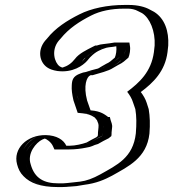

<svg xmlns="http://www.w3.org/2000/svg" viewBox="-20 -724 700 776"><path d="M465 -495C455 -485 444 -476 431 -470L410 -458C404 -454 397 -451 390 -449C373 -445 357 -439 341 -434C293 -429 279 -389 298 -315L314 -266C321 -265 328 -264 336 -263C355 -263 371 -252 383 -245L391 -236H392C394 -226 400 -218 398 -208L396 -188C396 -184 396 -180 395 -177L391 -173C376 -166 365 -160 351 -152L340 -148C336 -146 331 -144 327 -143L315 -141C300 -138 278 -135 262 -135H230C217 -167 176 -192 126 -170C89 -152 53 -105 69 -57C85 2 129 32 213 32H232C249 32 265 29 283 28L312 24C350 20 383 6 412 -10C440 -26 461 -33 487 -54C528 -83 557 -123 564 -185C567 -225 567 -255 561 -286L553 -312C548 -327 541 -340 532 -352C580 -388 627 -435 637 -513L640 -541C643 -601 623 -655 583 -680L566 -689C549 -698 526 -704 501 -704H483C423 -704 365 -692 322 -670C273 -645 227 -616 192 -572L184 -563C149 -521 161 -469 190 -448C228 -421 284 -442 311 -474L317 -483C319 -486 322 -489 327 -492C342 -507 361 -515 380 -525H382C387 -527 391 -529 397 -530L410 -532C418 -533 424 -534 430 -535L445 -537H470C472 -525 469 -505 465 -495ZM485 -542 483 -552H446L431 -550C425 -549 417 -548 410 -547L397 -545C392 -544 384 -541 381 -540H378C358 -530 337 -522 318 -503C310 -497 305 -490 299 -482C276 -456 231 -439 201 -461C177 -478 167 -521 195 -555L203 -564C236 -605 279 -633 327 -657C367 -677 422 -689 480 -689H498C521 -689 542 -684 557 -676L574 -667C609 -645 628 -596 625 -540L622 -512C613 -441 571 -398 524 -363L511 -353L519 -342C527 -331 534 -318 538 -305L547 -280C552 -251 551 -222 548 -184C537 -88 472 -60 406 -23C378 -8 347 5 312 9L284 13C264 15 251 17 235 17H216C137 17 98 -9 84 -63C73 -104 97 -141 130 -157C171 -175 205 -155 215 -128L218 -120H259C276 -120 299 -123 315 -126L328 -128C333 -130 340 -132 344 -134L355 -139C370 -148 382 -154 397 -161L409 -171C410 -177 411 -184 411 -190L413 -209C415 -227 409 -235 407 -242L404 -251H399L395 -257C383 -264 363 -278 340 -278C333 -279 331 -279 326 -280L312 -321C306 -346 304 -364 305 -379C307 -409 316 -416 341 -419C366 -427 397 -433 416 -446L436 -457C455 -466 463 -475 477 -487C479 -492 482 -497 484 -503C486 -517 487 -531 485 -542ZM484 -503C482 -497 479 -492 477 -487L474 -485C464 -473 453 -465 436 -457L416 -446C396 -433 366 -427 341 -419C316 -416 307 -409 305 -379C304 -364 306 -346 312 -321L326 -280C331 -279 333 -279 340 -278C363 -278 383 -264 395 -257L399 -251H404L407 -242C409 -235 415 -227 413 -209L411 -190C411 -184 410 -177 409 -171L397 -161C382 -154 370 -148 355 -139L344 -134C340 -132 333 -130 328 -128L315 -126C299 -123 276 -120 259 -120H218L215 -128C205 -155 171 -175 130 -157C99 -142 71 -102 84 -63C98 -10 135 17 216 17H235C251 17 264 15 284 13L312 9C347 5 378 -8 406 -23C436 -40 455 -46 479 -65C516 -92 541 -126 548 -184C551 -222 552 -251 547 -280L538 -305C534 -318 527 -331 519 -342L511 -353L524 -363C571 -398 613 -441 622 -512L625 -540C628 -596 609 -645 574 -667L557 -676C542 -684 521 -689 498 -689H480C422 -689 367 -677 327 -657C279 -633 236 -605 203 -564L195 -555C167 -521 177 -478 201 -461C231 -439 276 -456 299 -482C305 -490 310 -497 318 -503C337 -522 358 -530 378 -540H381C384 -541 392 -544 397 -545L410 -547C417 -548 425 -549 431 -550L446 -552H483L485 -542C487 -531 486 -516 484 -503ZM470 -537H445L430 -535C424 -534 418 -533 410 -532L397 -530C392 -529 385 -526 381 -525H380C352 -511 330 -500 311 -474C283 -442 228 -421 190 -448C161 -469 149 -521 184 -563L192 -572C227 -616 273 -645 322 -670C365 -692 423 -704 483 -704H501C526 -704 549 -698 566 -689L583 -680C623 -654 643 -601 640 -541L637 -513C627 -435 580 -388 532 -352C541 -340 548 -327 553 -312L561 -286C566 -255 567 -225 564 -185C552 -80 476 -46 412 -10C383 6 350 20 312 24L283 28C264 30 249 32 232 32H213C132 32 86 5 69 -57C56 -105 85 -151 126 -170C176 -192 217 -167 230 -135H262C278 -135 300 -138 315 -141L327 -143C331 -144 337 -147 340 -148L351 -152C365 -160 374 -166 390 -173L395 -177C397 -187 397 -198 398 -208C400 -222 395 -223 392 -236H391L383 -245C372 -252 354 -263 337 -263C327 -263 323 -265 314 -266L298 -315C286 -361 279 -426 340 -434C361 -441 392 -447 410 -458L431 -470C446 -477 452 -484 465 -495C469 -505 472 -525 470 -537ZM505 -539 503 -552H442L423 -549C413 -548 407 -547 399 -546L385 -544C381 -543 374 -541 371 -540H365L353 -534C332 -523 299 -508 283 -486C269 -468 253 -457 233 -451C233 -451 229 -451 221 -456C200 -471 186 -521 217 -559L225 -568C259 -610 301 -637 348 -661C385 -680 431 -689 480 -689H498C510 -689 526 -686 538 -679L554 -671C586 -651 608 -598 605 -540L602 -513C591 -433 543 -390 494 -353C504 -340 513 -326 518 -309L527 -283C532 -253 532 -224 529 -185C518 -86 452 -57 385 -19C356 -3 329 7 304 10L277 13C256 15 244 17 235 17H216C159 17 120 -2 104 -60C89 -105 126 -148 151 -160C158 -163 160 -164 161 -164C166 -163 187 -151 195 -131L200 -120H259C283 -120 308 -123 327 -127L342 -130C349 -132 357 -135 363 -138L376 -142C392 -151 404 -158 419 -165L430 -174C431 -178 431 -184 431 -189L433 -208C435 -221 429 -231 427 -239L424 -251H416L415 -253C404 -260 389 -275 346 -278L332 -318C316 -379 331 -413 344 -419C347 -421 350 -420 354 -420C383 -429 417 -436 438 -450L457 -461C478 -471 485 -479 499 -491C504 -502 508 -524 505 -539ZM444 -491C430 -479 423 -472 409 -466L388 -454C385 -452 377 -447 376 -447C356 -442 341 -438 327 -433C319 -432 312 -430 305 -427C274 -416 271 -400 270 -378C269 -362 271 -344 277 -318L294 -268L314 -266C335 -263 345 -261 363 -249L372 -238C375 -228 380 -225 378 -208L376 -189C376 -184 376 -179 375 -174L369 -169C354 -162 343 -155 330 -148C313 -142 284 -135 262 -135H248C237 -159 209 -177 165 -178C88 -179 32 -122 49 -60C54 -41 61 -26 75 -12C102 16 144 32 213 32H232C257 32 273 29 290 28L320 23C369 17 403 2 433 -14C498 -51 573 -85 584 -184C587 -223 586 -253 581 -283L573 -308C568 -324 559 -339 549 -352C600 -390 647 -436 657 -513L660 -540C663 -598 646 -649 603 -676L586 -685C567 -696 537 -704 501 -704H483C414 -704 348 -690 301 -666C251 -641 204 -611 170 -568L162 -559C131 -521 139 -474 170 -452C180 -445 193 -440 212 -437C274 -429 315 -459 332 -478C339 -486 343 -492 349 -497C366 -514 386 -524 410 -531L421 -533C429 -534 433 -534 438 -535L450 -537C452 -522 449 -502 444 -491Z"/></svg>

Font: Blanket
Style: Black
Weight: 900
Foundry: Cannot Into Space Fonts
Version: Version 0.9